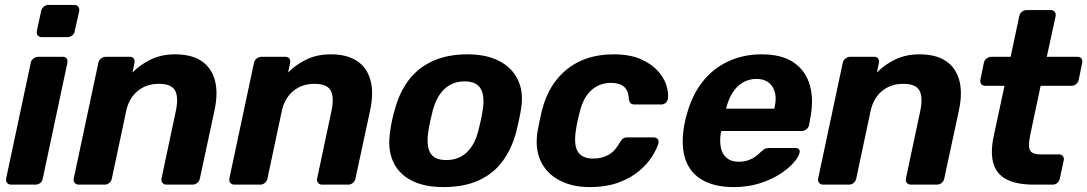

<svg xmlns="http://www.w3.org/2000/svg" viewBox="-20 -751 4423 781"><path d="M25 0Q15 0 9 -7Q3 -14 5 -25L105 -495Q107 -506 116 -513Q125 -520 135 -520H235Q246 -520 251 -513Q256 -506 254 -495L154 -25Q152 -14 144 -7Q136 0 125 0ZM150 -600Q139 -600 133.5 -607Q128 -614 130 -625L147 -705Q149 -716 157.5 -723.5Q166 -731 177 -731H282Q293 -731 298.5 -723.5Q304 -716 302 -705L284 -625Q283 -614 274 -607Q265 -600 255 -600Z M300 0Q290 0 284 -7Q278 -14 280 -25L380 -495Q382 -506 391 -513Q400 -520 410 -520H508Q519 -520 524 -513Q529 -506 527 -495L519 -456Q550 -488 593.5 -509Q637 -530 692 -530Q758 -530 798.5 -503.5Q839 -477 853.5 -426.5Q868 -376 853 -304L793 -25Q791 -14 782.5 -7Q774 0 763 0H657Q647 0 641 -7Q635 -14 637 -25L695 -298Q707 -354 692.5 -382Q678 -410 626 -410Q575 -410 539.5 -380.5Q504 -351 493 -298L435 -25Q433 -14 424.5 -7Q416 0 406 0Z M933 0Q923 0 917 -7Q911 -14 913 -25L1013 -495Q1015 -506 1024 -513Q1033 -520 1043 -520H1141Q1152 -520 1157 -513Q1162 -506 1160 -495L1152 -456Q1183 -488 1226.5 -509Q1270 -530 1325 -530Q1391 -530 1431.5 -503.5Q1472 -477 1486.5 -426.5Q1501 -376 1486 -304L1426 -25Q1424 -14 1415.5 -7Q1407 0 1396 0H1290Q1280 0 1274 -7Q1268 -14 1270 -25L1328 -298Q1340 -354 1325.5 -382Q1311 -410 1259 -410Q1208 -410 1172.5 -380.5Q1137 -351 1126 -298L1068 -25Q1066 -14 1057.5 -7Q1049 0 1039 0Z M1783 10Q1705 10 1652.5 -17.5Q1600 -45 1578 -96Q1556 -147 1567 -215Q1569 -235 1574.5 -260.5Q1580 -286 1586 -305Q1604 -374 1642 -424.5Q1680 -475 1740 -502.5Q1800 -530 1882 -530Q1959 -530 2011.5 -502.5Q2064 -475 2087.5 -424.5Q2111 -374 2099 -305Q2096 -286 2090.5 -260.5Q2085 -235 2080 -215Q2062 -147 2025 -96Q1988 -45 1928 -17.5Q1868 10 1783 10ZM1795 -100Q1845 -100 1878 -130.5Q1911 -161 1926 -220Q1930 -235 1935.5 -260Q1941 -285 1943 -300Q1953 -358 1936 -389Q1919 -420 1870 -420Q1821 -420 1788 -389Q1755 -358 1740 -300Q1736 -285 1730.5 -260Q1725 -235 1723 -220Q1713 -161 1729.5 -130.5Q1746 -100 1795 -100Z M2377 10Q2309 10 2256.5 -17Q2204 -44 2179.5 -95.5Q2155 -147 2167 -219Q2170 -235 2175 -259.5Q2180 -284 2184 -300Q2211 -409 2286.5 -469.5Q2362 -530 2476 -530Q2541 -530 2585 -511Q2629 -492 2655 -463.5Q2681 -435 2690.5 -404.5Q2700 -374 2697 -351Q2696 -340 2688 -333Q2680 -326 2670 -326H2561Q2551 -326 2545.5 -331Q2540 -336 2538 -347Q2537 -382 2518.5 -398Q2500 -414 2465 -414Q2420 -414 2386.5 -385Q2353 -356 2338 -295Q2333 -276 2329 -257.5Q2325 -239 2323 -224Q2313 -162 2330.5 -134Q2348 -106 2393 -106Q2428 -106 2455 -121Q2482 -136 2501 -171Q2507 -182 2513.5 -187Q2520 -192 2531 -192H2639Q2650 -192 2655.5 -184.5Q2661 -177 2658 -167Q2652 -146 2633.5 -116Q2615 -86 2581.5 -57Q2548 -28 2497.5 -9Q2447 10 2377 10Z M2964 10Q2888 10 2837.5 -18.5Q2787 -47 2768 -103Q2749 -159 2763 -240Q2765 -248 2767.5 -261.5Q2770 -275 2773 -283Q2793 -360 2835.5 -415.5Q2878 -471 2940.5 -500.5Q3003 -530 3078 -530Q3162 -530 3210.5 -495.5Q3259 -461 3275 -401.5Q3291 -342 3275 -265L3271 -242Q3269 -232 3260 -225Q3251 -218 3240 -218H2914Q2914 -217 2913.5 -214.5Q2913 -212 2912 -210Q2907 -178 2912 -151.5Q2917 -125 2935.5 -109Q2954 -93 2984 -93Q3008 -93 3026 -100Q3044 -107 3056.5 -117Q3069 -127 3076 -134Q3087 -144 3093 -146.5Q3099 -149 3111 -149H3215Q3225 -149 3230 -143.5Q3235 -138 3232 -128Q3228 -112 3207.5 -88.5Q3187 -65 3152 -42.5Q3117 -20 3069.5 -5Q3022 10 2964 10ZM2934 -309H3130V-311Q3139 -347 3132.5 -373.5Q3126 -400 3107 -415Q3088 -430 3057 -430Q3026 -430 3001 -415Q2976 -400 2959.5 -373.5Q2943 -347 2934 -311Z M3328 0Q3318 0 3312 -7Q3306 -14 3308 -25L3408 -495Q3410 -506 3419 -513Q3428 -520 3438 -520H3536Q3547 -520 3552 -513Q3557 -506 3555 -495L3547 -456Q3578 -488 3621.5 -509Q3665 -530 3720 -530Q3786 -530 3826.5 -503.5Q3867 -477 3881.5 -426.5Q3896 -376 3881 -304L3821 -25Q3819 -14 3810.5 -7Q3802 0 3791 0H3685Q3675 0 3669 -7Q3663 -14 3665 -25L3723 -298Q3735 -354 3720.5 -382Q3706 -410 3654 -410Q3603 -410 3567.5 -380.5Q3532 -351 3521 -298L3463 -25Q3461 -14 3452.5 -7Q3444 0 3434 0Z M4185 0Q4117 0 4076 -20.5Q4035 -41 4021.5 -84Q4008 -127 4021 -192L4066 -402H3988Q3977 -402 3971.5 -409Q3966 -416 3968 -427L3982 -495Q3984 -506 3993 -513Q4002 -520 4012 -520H4091L4126 -685Q4128 -696 4136.5 -703Q4145 -710 4156 -710H4254Q4264 -710 4270 -703Q4276 -696 4274 -685L4238 -520H4363Q4374 -520 4379 -513Q4384 -506 4382 -495L4368 -427Q4366 -416 4357.5 -409Q4349 -402 4338 -402H4213L4171 -204Q4166 -179 4165.5 -160.5Q4165 -142 4175.5 -132.5Q4186 -123 4212 -123H4288Q4298 -123 4303.5 -116Q4309 -109 4307 -99L4291 -25Q4289 -14 4281 -7Q4273 0 4262 0Z"/></svg>

Font: Rubik SemiBold
Style: Italic
Weight: 600
Italic angle: -12°
Designer: Hubert and Fischer
Foundry: Hubert and Fischer
Version: Version 2.300;gftools[0.9.30]